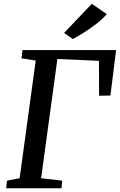

<svg xmlns="http://www.w3.org/2000/svg" viewBox="-20 -1012 644 1032"><path d="M13 0 17.5 -41 85.5 -54 172 -686.5 95.5 -698.5 101 -743H604L573.5 -498.5L512.5 -497.5L512 -685L288.5 -695L201 -54L314.5 -41L310.5 0ZM371.5 -802 324.5 -835 473.5 -991.5 554 -936Q530.5 -909 497 -883.2Q463.5 -857.5 430 -836.5Q396.5 -815.5 371.5 -802Z"/></svg>

Font: Merriweather 20pt Medium
Style: Italic
Weight: 500
Italic angle: -7.8°
Version: Version 2.101